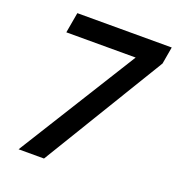

<svg xmlns="http://www.w3.org/2000/svg" viewBox="-128 -804 838 908"><g transform="rotate(20 291.0 -350.0)"><path d="M66 0 438 -597H89L107 -700H582L567 -614L194 0Z"/></g></svg>

Font: DM Sans 24pt SemiBold
Style: Italic
Weight: 600
Italic angle: -10°
Designer: Colophon Foundry, Jonny Pinhorn
Foundry: Colophon Foundry
Version: Version 4.004;gftools[0.9.30]